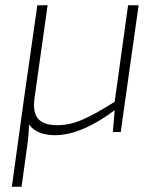

<svg xmlns="http://www.w3.org/2000/svg" viewBox="-20 -502 619 730"><path d="M507 -482 439 0H409L416 -83Q289 12 189 12Q120 12 90 -29Q90 5 83 56L62 208H25L71 -125L122 -482H161L111 -127Q104 -75 125 -50.5Q146 -26 198 -26Q245 -26 293.5 -47Q342 -68 416 -115L467 -482Z"/></svg>

Font: Exo 2.0 Extra Light
Style: Italic
Weight: 250
Italic angle: -8°
Designer: Natanael Gama
Version: Version 1.001;PS 001.001;hotconv 1.0.70;makeotf.lib2.5.58329